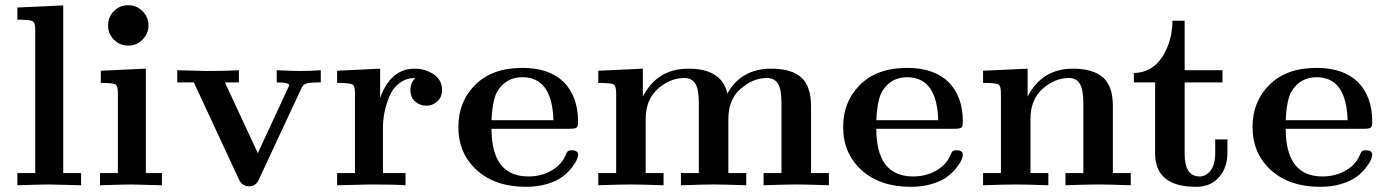

<svg xmlns="http://www.w3.org/2000/svg" viewBox="-20 -715 5349 741"><path d="M47 0V-47H116V-600Q116 -628 105.5 -633.5Q95 -639 47 -639V-686L224 -694V-47H293V0Q191 -3 170 -3Q143 -3 47 0Z M475 -695Q507 -695 530 -672Q553 -649 553 -617Q553 -585 530 -562Q507 -539 475 -539Q442 -539 419.5 -562Q397 -585 397 -617Q397 -649 419.5 -672Q442 -695 475 -695ZM366 0V-47H435V-356Q435 -384 425 -389.5Q415 -395 369 -395V-442L543 -450V-47H605V0Q497 -3 488 -3Q459 -3 366 0Z M664 -397V-444Q674 -444 718 -442.5Q762 -441 778 -441Q852 -441 902 -444V-397H848L975 -124L1091 -374Q1096 -384 1096 -386Q1096 -397 1048 -397V-444Q1111 -441 1139 -441Q1180 -441 1218 -444V-397Q1174 -397 1161.5 -392.5Q1149 -388 1144 -376L978 -20Q967 4 941 4Q915 4 903 -21L728 -397Z M1281 0V-47H1350V-356Q1350 -384 1339.5 -389.5Q1329 -395 1281 -395V-442L1447 -450V-337Q1488 -450 1580 -450Q1622 -450 1654 -428Q1686 -406 1686 -368Q1686 -340 1667.5 -323.5Q1649 -307 1625 -307Q1601 -307 1582.5 -323Q1564 -339 1564 -368Q1564 -395 1583 -414Q1548 -414 1522 -394.5Q1496 -375 1483 -343.5Q1470 -312 1464 -282Q1458 -252 1458 -222V-47H1545V0Q1509 -3 1407 -3Q1386 -3 1281 0Z M1749 -225Q1749 -323 1814.5 -388Q1880 -453 1996 -453Q2099 -453 2155 -399Q2211 -343 2211 -245Q2211 -226 2204.5 -222Q2198 -218 2179 -218H1877Q1877 -34 2019 -34Q2068 -34 2107 -56Q2146 -78 2162 -114Q2167 -127 2171 -131Q2175 -135 2187 -135Q2211 -135 2211 -117Q2211 -110 2205.5 -97.5Q2200 -85 2185.5 -66.5Q2171 -48 2149.5 -32Q2128 -16 2091.5 -5Q2055 6 2010 6Q1891 6 1820 -58.5Q1749 -123 1749 -225ZM1877 -251H2116Q2111 -417 1996 -417Q1935 -417 1901 -365Q1881 -334 1877 -251Z M2289 0V-47H2358V-356Q2358 -384 2347.5 -389.5Q2337 -395 2289 -395V-442L2461 -450V-342Q2516 -450 2637 -450Q2766 -450 2787 -354Q2841 -450 2956 -450Q3035 -450 3072.5 -416Q3110 -382 3110 -306V-47H3179V0Q3095 -3 3053 -3Q3011 -3 2927 0V-47H2996V-317Q2996 -372 2982 -393Q2968 -414 2940 -414Q2886 -414 2838.5 -372.5Q2791 -331 2791 -256V-47H2860V0Q2776 -3 2734 -3Q2692 -3 2608 0V-47H2677V-317Q2677 -372 2663 -393Q2649 -414 2621 -414Q2567 -414 2519.5 -372.5Q2472 -331 2472 -256V-47H2541V0Q2457 -3 2415 -3Q2373 -3 2289 0Z M3234 -225Q3234 -323 3299.5 -388Q3365 -453 3481 -453Q3584 -453 3640 -399Q3696 -343 3696 -245Q3696 -226 3689.5 -222Q3683 -218 3664 -218H3362Q3362 -34 3504 -34Q3553 -34 3592 -56Q3631 -78 3647 -114Q3652 -127 3656 -131Q3660 -135 3672 -135Q3696 -135 3696 -117Q3696 -110 3690.5 -97.5Q3685 -85 3670.5 -66.5Q3656 -48 3634.5 -32Q3613 -16 3576.5 -5Q3540 6 3495 6Q3376 6 3305 -58.5Q3234 -123 3234 -225ZM3362 -251H3601Q3596 -417 3481 -417Q3420 -417 3386 -365Q3366 -334 3362 -251Z M3774 0V-47H3843V-356Q3843 -384 3832.5 -389.5Q3822 -395 3774 -395V-442L3946 -450V-342Q4001 -450 4121 -450Q4198 -450 4236.5 -416.5Q4275 -383 4275 -306V-47H4344V0Q4260 -3 4218 -3Q4176 -3 4092 0V-47H4161V-317Q4161 -371 4147 -392.5Q4133 -414 4106 -414Q4051 -414 4004 -372.5Q3957 -331 3957 -256V-47H4026V0Q3942 -3 3900 -3Q3858 -3 3774 0Z M4356 -397V-433Q4426 -435 4465 -494.5Q4504 -554 4505 -635H4552V-444H4698V-397H4552V-121Q4552 -34 4610 -34Q4634 -34 4652 -56.5Q4670 -79 4670 -126V-177H4717V-124Q4717 -68 4684.5 -31Q4652 6 4596 6Q4438 6 4438 -123V-397Z M4814 -225Q4814 -323 4879.5 -388Q4945 -453 5061 -453Q5164 -453 5220 -399Q5276 -343 5276 -245Q5276 -226 5269.5 -222Q5263 -218 5244 -218H4942Q4942 -34 5084 -34Q5133 -34 5172 -56Q5211 -78 5227 -114Q5232 -127 5236 -131Q5240 -135 5252 -135Q5276 -135 5276 -117Q5276 -110 5270.5 -97.5Q5265 -85 5250.5 -66.5Q5236 -48 5214.5 -32Q5193 -16 5156.5 -5Q5120 6 5075 6Q4956 6 4885 -58.5Q4814 -123 4814 -225ZM4942 -251H5181Q5176 -417 5061 -417Q5000 -417 4966 -365Q4946 -334 4942 -251Z"/></svg>

Font: CMU Serif
Style: Bold
Weight: 700
Version: Version 0.7.0